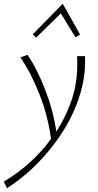

<svg xmlns="http://www.w3.org/2000/svg" viewBox="-73 -707 520 1016"><path d="M364 -259Q329 -100 219 48Q109 196 -36 289L-53 254Q96 166 197 28Q181 -93 136 -207.5Q91 -322 35 -403L73 -417Q125 -339 167 -230Q209 -121 225 -11Q296 -121 323 -238Q336 -302 336 -373Q336 -398 335 -410H377Q380 -328 364 -259ZM351 -524 326 -510 249 -636 118 -508 100 -525 259 -687Z"/></svg>

Font: Ysabeau Light
Style: Italic
Weight: 300
Italic angle: -12°
Designer: Christian Thalmann (Catharsis Fonts)
Version: Version 0.003